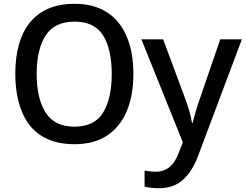

<svg xmlns="http://www.w3.org/2000/svg" viewBox="-20 -745 1289 1005"><path d="M678.2 -357.9C678.2 -432.1 667 -496.6 644 -551.8C598.6 -661.1 508.8 -725.1 370.1 -725.1C153.8 -725.1 60.1 -577.6 60.1 -358.9C60.1 -285.2 70.8 -220.2 92.8 -165C135.7 -54.2 226.6 9.8 369.1 9.8C438.5 9.8 496.1 -5.4 541.5 -36.1C632.8 -97.2 678.2 -210 678.2 -357.9ZM171.9 -357.9C171.9 -443.4 187.5 -510.3 218.8 -559.1C249.5 -607.4 300.3 -631.8 370.1 -631.8C439.9 -631.8 490.2 -607.4 520 -559.1C549.8 -510.3 564.9 -443.4 564.9 -357.9C564.9 -272.5 549.8 -205.6 520 -156.2C490.2 -106.9 439.9 -82 369.1 -82C299.8 -82 249.5 -106.9 218.8 -156.2C187.5 -205.6 171.9 -272.5 171.9 -357.9ZM937 0 914.1 58.1C892.6 115.2 856.9 153.8 795.9 153.8C772.9 153.8 752 150.4 736.8 147.9V231.9C754.4 235.8 777.8 240.2 811 240.2C863.3 240.2 905.3 225.6 938 195.8C970.7 166 996.6 125 1016.1 73.2L1246.1 -539.1H1132.8L1027.8 -232.9C1010.7 -184.6 996.1 -135.3 988.8 -102.1H984.9C978.5 -143.1 965.3 -187 948.2 -231.9L834 -539.1H720.2Z"/></svg>

Font: Noto Reveo Sans
Style: Regular
Weight: 500
Designer: Monotype Design Team
Foundry: Monotype Imaging Inc.
Version: Version 2.007